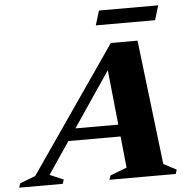

<svg xmlns="http://www.w3.org/2000/svg" viewBox="-131 -896 941 952"><g transform="rotate(-5 340.0 -420.0)"><path d="M160 -209 179.5 -268.5H508L488.5 -209ZM648 -54.5 712 -21 705 0H375L382.5 -21L465 -52.5L411 -575.5L439.5 -579L81.5 -50L149.5 -21L143 0H-74L-67 -21L10 -50.5L441 -675H574ZM374.5 -768.5 396.5 -840.5H691.5L669.5 -768.5Z"/></g></svg>

Font: Newsreader 24pt ExtraBold
Style: Italic
Weight: 800
Italic angle: -17°
Designer: Hugues Gentile
Foundry: Production Type
Version: Version 1.003